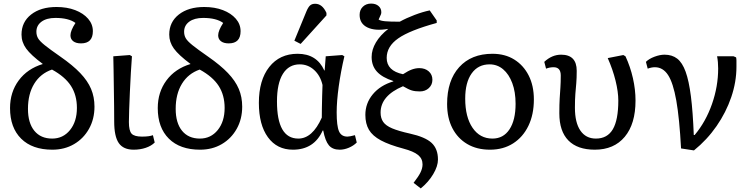

<svg xmlns="http://www.w3.org/2000/svg" viewBox="-20 -821 4184 1071"><path d="M272 14Q160 14 98 -47.5Q36 -109 36 -218Q36 -307 84.5 -372.5Q133 -438 219 -464Q152 -514 126 -550Q100 -586 100 -628Q100 -698 153.5 -740Q207 -782 295 -782Q354 -782 399.5 -764.5Q445 -747 471.5 -716.5Q498 -686 498 -647Q498 -579 432 -579Q404 -579 388.5 -591Q373 -603 373 -624Q373 -650 401 -693Q363 -721 289 -721Q240 -721 211.5 -700Q183 -679 183 -644Q183 -624 192 -608Q201 -592 229.5 -569Q258 -546 317 -505Q386 -457 427.5 -413.5Q469 -370 488 -325Q507 -280 507 -226Q507 -157 476.5 -102.5Q446 -48 393 -17Q340 14 272 14ZM271 -48Q332 -48 370.5 -95.5Q409 -143 409 -219Q409 -290 376 -341.5Q343 -393 270 -433Q206 -411 171 -354Q136 -297 136 -214Q136 -135 171.5 -91.5Q207 -48 271 -48Z M726 14Q668 14 642.5 -23Q617 -60 617 -143Q617 -178 616.5 -228Q616 -278 615 -332Q614 -386 613.5 -432.5Q613 -479 612 -507L704 -514L716 -507Q713 -469 710 -416Q707 -363 704.5 -308Q702 -253 700.5 -208Q699 -163 699 -140Q699 -92 714 -75.5Q729 -59 772 -59Q813 -59 833 -67L843 -26Q824 -7 793 3.5Q762 14 726 14Z M1096 14Q984 14 922 -47.5Q860 -109 860 -218Q860 -307 908.5 -372.5Q957 -438 1043 -464Q976 -514 950 -550Q924 -586 924 -628Q924 -698 977.5 -740Q1031 -782 1119 -782Q1178 -782 1223.5 -764.5Q1269 -747 1295.5 -716.5Q1322 -686 1322 -647Q1322 -579 1256 -579Q1228 -579 1212.5 -591Q1197 -603 1197 -624Q1197 -650 1225 -693Q1187 -721 1113 -721Q1064 -721 1035.5 -700Q1007 -679 1007 -644Q1007 -624 1016 -608Q1025 -592 1053.5 -569Q1082 -546 1141 -505Q1210 -457 1251.5 -413.5Q1293 -370 1312 -325Q1331 -280 1331 -226Q1331 -157 1300.5 -102.5Q1270 -48 1217 -17Q1164 14 1096 14ZM1095 -48Q1156 -48 1194.5 -95.5Q1233 -143 1233 -219Q1233 -290 1200 -341.5Q1167 -393 1094 -433Q1030 -411 995 -354Q960 -297 960 -214Q960 -135 995.5 -91.5Q1031 -48 1095 -48Z M1614 14Q1525 14 1474.5 -55.5Q1424 -125 1424 -247Q1424 -374 1482 -447.5Q1540 -521 1640 -521Q1747 -521 1789 -428H1791L1797 -507L1889 -514L1901 -507Q1881 -422 1869.5 -339Q1858 -256 1858 -194Q1858 -118 1871 -88.5Q1884 -59 1918 -59Q1924 -59 1934.5 -61Q1945 -63 1960 -67L1970 -26Q1952 -8 1926 3Q1900 14 1875 14Q1835 14 1814.5 -10.5Q1794 -35 1783 -93H1780Q1732 14 1614 14ZM1644 -48Q1723 -48 1775 -165Q1775 -182 1775.5 -215.5Q1776 -249 1777 -285.5Q1778 -322 1779 -347Q1767 -399 1732.5 -430.5Q1698 -462 1652 -462Q1591 -462 1558 -409Q1525 -356 1525 -255Q1525 -48 1644 -48ZM1657 -576 1622 -594 1689 -757Q1699 -781 1709.5 -790.5Q1720 -800 1738 -800Q1778 -800 1801 -749V-735Z M2327 230 2287 199Q2315 163 2326 140Q2337 117 2337 96Q2337 64 2312 43.5Q2287 23 2230 8Q2151 -13 2104.5 -38Q2058 -63 2038 -97Q2018 -131 2018 -180Q2018 -245 2059.5 -295Q2101 -345 2174 -367V-369Q2112 -389 2082.5 -421.5Q2053 -454 2053 -503Q2053 -544 2077 -584.5Q2101 -625 2146 -660Q2073 -647 2029.5 -668Q1986 -689 1986 -738Q1986 -766 2004 -783.5Q2022 -801 2050 -801Q2076 -801 2091.5 -787.5Q2107 -774 2107 -753Q2107 -747 2105 -741Q2103 -735 2092 -712Q2102 -705 2128 -702.5Q2154 -700 2210 -700Q2246 -720 2292 -737.5Q2338 -755 2377 -763L2416 -707V-693Q2266 -652 2201.5 -607Q2137 -562 2137 -498Q2137 -426 2228 -407Q2257 -426 2278 -433.5Q2299 -441 2319 -441Q2351 -441 2371.5 -423Q2392 -405 2392 -376Q2392 -348 2372 -329.5Q2352 -311 2322 -311Q2295 -311 2277 -316.5Q2259 -322 2228 -340Q2103 -287 2103 -193Q2103 -162 2117.5 -141Q2132 -120 2167.5 -105Q2203 -90 2266 -76Q2352 -57 2387.5 -24Q2423 9 2423 69Q2423 106 2396.5 150.5Q2370 195 2327 230Z M2713 14Q2640 14 2586.5 -17.5Q2533 -49 2503.5 -106Q2474 -163 2474 -241Q2474 -372 2541.5 -446.5Q2609 -521 2727 -521Q2797 -521 2848.5 -489Q2900 -457 2929 -400Q2958 -343 2958 -266Q2958 -182 2927.5 -119Q2897 -56 2842 -21Q2787 14 2713 14ZM2727 -48Q2788 -48 2822 -99.5Q2856 -151 2856 -242Q2856 -308 2837.5 -357.5Q2819 -407 2786.5 -434.5Q2754 -462 2711 -462Q2647 -462 2611 -411.5Q2575 -361 2575 -271Q2575 -168 2616 -108Q2657 -48 2727 -48Z M3298 14Q3201 14 3150.5 -37.5Q3100 -89 3100 -189Q3100 -240 3102 -272Q3104 -304 3106 -332.5Q3108 -361 3108 -400Q3108 -446 3068 -446Q3046 -446 3026 -438L3016 -476Q3059 -516 3110 -516Q3197 -516 3197 -426Q3197 -385 3194.5 -356.5Q3192 -328 3189.5 -298Q3187 -268 3187 -220Q3187 -137 3217.5 -92.5Q3248 -48 3304 -48Q3368 -48 3398.5 -100Q3429 -152 3429 -260Q3429 -309 3413.5 -371.5Q3398 -434 3370 -497L3457 -514L3469 -507Q3496 -449 3510.5 -385Q3525 -321 3525 -260Q3525 -130 3465 -58Q3405 14 3298 14Z M3851 18 3779 7Q3770 -161 3752.5 -260Q3735 -359 3706.5 -402.5Q3678 -446 3633 -446Q3614 -446 3593 -438L3583 -476Q3600 -493 3630.5 -504.5Q3661 -516 3687 -516Q3729 -516 3757.5 -494Q3786 -472 3804.5 -421Q3823 -370 3834 -283.5Q3845 -197 3850 -68H3855Q3917 -142 3951.5 -240.5Q3986 -339 3986 -439Q3986 -476 3980 -507H4072L4086 -501Q4088 -493 4088 -483.5Q4088 -474 4088 -449Q4088 -364 4059 -279Q4030 -194 3977 -117.5Q3924 -41 3851 18Z"/></svg>

Font: Text Regular
Style: Regular
Weight: 400
Designer: Latin by Veronika Burian and Jose Scaglione. Greek by Irene Vlachou. Cyrillic by Vera Evstafieva.
Foundry: TypeTogether
Version: Version 3.002